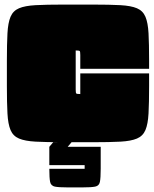

<svg xmlns="http://www.w3.org/2000/svg" viewBox="-20 -620 670 837"><path d="M385 -600Q458 -600 504.5 -597.5Q551 -595 577 -584Q603 -573 614 -547Q625 -521 627.5 -475Q630 -429 630 -355V-320H330V-380Q330 -395 327.5 -397.5Q325 -400 310 -400V-230Q310 -215 312.5 -212.5Q315 -210 330 -210V-300H630V-245Q630 -172 627.5 -125.5Q625 -79 614 -53Q603 -27 577 -16Q551 -5 505 -2.5Q459 0 385 0H255Q182 0 135.5 -2.5Q89 -5 63 -16Q37 -27 26 -53Q15 -79 12.5 -125.5Q10 -172 10 -245V-355Q10 -428 12.5 -474.5Q15 -521 26 -547Q37 -573 63 -584Q89 -595 135.5 -597.5Q182 -600 255 -600ZM419 20V115Q419 156 415.5 173Q412 190 395 193.5Q378 197 337 197H277Q236 197 219 193.5Q202 190 198.5 173Q195 156 195 116H349V100H195V20L212 0H292L275 20Z"/></svg>

Font: Badeen Display
Style: Regular
Weight: 400
Version: Version 1.000; ttfautohint (v1.8.4.7-5d5b)